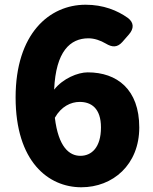

<svg xmlns="http://www.w3.org/2000/svg" viewBox="-20 -738 649 812"><path d="M317 -307C366 -307 407 -280 407 -199C407 -114 367 -79 320 -79C273 -79 227 -116 212 -240C239 -288 280 -307 317 -307ZM46 -326C46 -55 184 54 324 54C457 54 569 -41 569 -199C569 -360 475 -432 351 -432C309 -432 246 -406 209 -359C216 -521 277 -576 354 -576C379 -576 405 -567 427 -554C455 -537 476 -537 497 -560L525 -592C547 -617 547 -642 521 -662C476 -694 417 -718 342 -718C188 -718 46 -595 46 -326Z"/></svg>

Font: コーポレート・ロゴ（ラウンド）ver3 Bold
Style: Regular
Weight: 700
Designer: [KANA_main] LOGOTYPE.JP [Source Han Sans] Ryoko NISHIZUKA 西塚涼子 (kana, bopomofo & ideographs); Paul D. Hunt (Latin, Greek
Version: Version 12.001;FEAKit 1.0